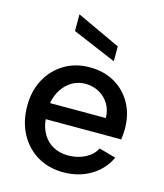

<svg xmlns="http://www.w3.org/2000/svg" viewBox="-111 -821 777 911"><g transform="rotate(15 277.0 -365.0)"><path d="M286 7Q213 7 157.5 -26Q102 -59 70.5 -118Q39 -177 39 -254Q39 -328 70 -385Q101 -442 155.5 -474.5Q210 -507 279 -507Q349 -507 402 -476.5Q455 -446 485 -392Q515 -338 515 -267Q515 -256 514 -242.5Q513 -229 511 -215H140Q144 -173 163 -141.5Q182 -110 214 -93Q246 -76 286 -76Q333 -76 370.5 -95.5Q408 -115 423 -147L506 -124Q478 -63 419 -28Q360 7 286 7ZM140 -294H414Q414 -332 396 -362Q378 -392 347.5 -409Q317 -426 279 -426Q244 -426 215 -409Q186 -392 166.5 -362.5Q147 -333 140 -294ZM381 -564 166 -655V-737L381 -637Z"/></g></svg>

Font: Envelope Sans Variable
Style: Regular
Weight: 500
Designer: Andreas Rasmussen / Norman Anderson
Foundry: mail.de GmbH
Version: Version 1.150